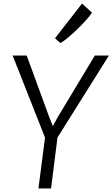

<svg xmlns="http://www.w3.org/2000/svg" viewBox="-20 -1059 632 1079"><path d="M196 0 233 -286 51 -747H130L257 -400L277 -350L304 -400L513 -747H592L303 -286L267 0ZM320 -817 289 -844 441 -1039 497 -988Q487.5 -972.5 465.5 -948Q443.5 -923.5 416.5 -897Q389.5 -870.5 363.5 -848.8Q337.5 -827 320 -817Z"/></svg>

Font: Merriweather Sans Light
Style: Italic
Weight: 300
Italic angle: -7.5°
Designer: Eben Sorkin
Foundry: Eben Sorkin
Version: Version 2.001; ttfautohint (v1.8.3)